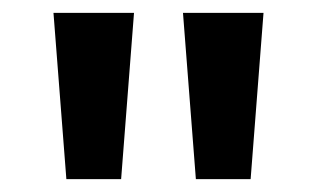

<svg xmlns="http://www.w3.org/2000/svg" viewBox="-20 -734 492 298"><path d="M188 -714 168 -456H83L63 -714ZM389 -714 369 -456H284L264 -714Z"/></svg>

Font: Noto Sans Symbols SemiBold
Style: Regular
Weight: 600
Version: Version 2.002